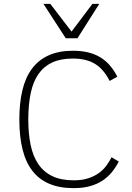

<svg xmlns="http://www.w3.org/2000/svg" viewBox="-20 -950 679 984"><path d="M588.9 -122.1Q573.2 -92.3 553 -67.4Q532.7 -42.5 505.4 -24.4Q478 -6.3 441.7 3.9Q405.3 14.2 356.9 14.2Q285.2 14.2 232.7 -8.1Q180.2 -30.3 146 -74.5Q111.8 -118.7 95.5 -184.6Q79.1 -250.5 79.1 -337.9Q79.1 -420.9 94.5 -486.3Q109.9 -551.8 143.1 -596.9Q176.3 -642.1 228.5 -666Q280.8 -689.9 354 -689.9Q396.5 -689.9 431.2 -681.6Q465.8 -673.3 493.7 -656.5Q521.5 -639.6 543 -614.7Q564.5 -589.8 581.1 -557.1L542 -535.2Q527.3 -564 509.5 -585.4Q491.7 -606.9 469 -621.3Q446.3 -635.7 417.7 -642.8Q389.2 -649.9 353 -649.9Q291 -649.9 247.8 -629.9Q204.6 -609.9 177.2 -570.8Q149.9 -531.7 137.5 -473.1Q125 -414.6 125 -337.9Q125 -265.1 137 -207.3Q148.9 -149.4 176.3 -109.1Q203.6 -68.8 248 -47.4Q292.5 -25.9 357.9 -25.9Q402.3 -25.9 434.3 -36.9Q466.3 -47.9 489 -64.9Q511.7 -82 526.6 -103Q541.5 -124 551.8 -144ZM377 -753.9H316.9L202.6 -930.2H237.8L346.7 -788.1L453.6 -930.2H488.8Z"/></svg>

Font: Clear Sans Thin
Style: Regular
Weight: 250
Foundry: Intel Corporation
Version: Version 1.00